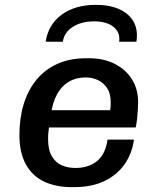

<svg xmlns="http://www.w3.org/2000/svg" viewBox="-20 -761 640 791"><path d="M275 10Q210 10 161.5 -13Q113 -36 86.5 -84Q60 -132 60 -205Q60 -274 77.5 -331.5Q95 -389 129.5 -431.5Q164 -474 215.5 -497.5Q267 -521 334 -521H348Q407 -521 452.5 -498Q498 -475 523.5 -434.5Q549 -394 549 -340Q549 -329 548 -311Q547 -293 545 -273.5Q543 -254 539 -236H131L188 -275Q184 -252 181 -230Q178 -208 178 -190Q178 -144 193.5 -117.5Q209 -91 234.5 -80Q260 -69 290 -69Q346 -69 380.5 -98Q415 -127 423 -186H532Q524 -128 493 -84Q462 -40 410 -15Q358 10 284 10ZM190 -291 141 -307H434Q436 -321 436 -328Q436 -335 436 -341Q436 -375 422 -397Q408 -419 384.5 -430.5Q361 -442 333 -442Q294 -442 264 -424.5Q234 -407 215.5 -373.5Q197 -340 190 -291ZM168 -589Q179 -660 234 -700.5Q289 -741 375 -741Q461 -741 507 -700.5Q553 -660 542 -589H471Q476 -627 448 -650Q420 -673 367 -673Q315 -673 279.5 -650Q244 -627 239 -589Z"/></svg>

Font: Chivo Mono Medium Medium
Style: Italic
Weight: 500
Italic angle: -8.05°
Monospace: yes
Version: Version 1.008